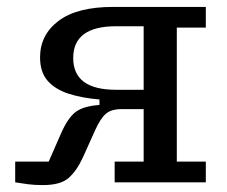

<svg xmlns="http://www.w3.org/2000/svg" viewBox="-20 -528 656 556"><path d="M308 -508H576V-448H492V-60H576V0H312V-60H396V-212H332Q302 -212 286.5 -198.5Q271 -185 256 -152L220 -72Q202 -33 178.5 -12.5Q155 8 104 8Q80 8 61 5.5Q42 3 24 0V-60H121L156 -140Q177 -188 200 -204.5Q223 -221 268 -224V-240Q218 -244 179 -256.5Q140 -269 118 -294Q96 -319 96 -362Q96 -427 149.5 -467.5Q203 -508 308 -508ZM316 -268H396V-452H316Q192 -452 192 -360Q192 -268 316 -268Z"/></svg>

Font: Source Serif 4 Caption
Style: Regular
Weight: 400
Designer: Frank Grießhammer
Foundry: Adobe Systems Incorporated
Version: Version 4.004;hotconv 1.0.117;makeotfexe 2.5.65602